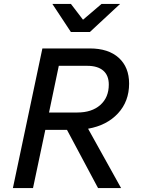

<svg xmlns="http://www.w3.org/2000/svg" viewBox="-20 -963 728 983"><path d="M46 0 197 -715H440Q535 -715 588 -667Q641 -619 641 -535Q641 -444 584 -382.5Q527 -321 431 -304L600 0H482L323 -298H212L149 0ZM427 -626H281L231 -387H376Q450 -387 493.5 -425.5Q537 -464 537 -530Q537 -577 508.5 -601.5Q480 -626 427 -626ZM343 -799 248 -943H343L405 -862L500 -943H595L440 -799Z"/></svg>

Font: Wix Madefor Text Medium
Style: Italic
Weight: 500
Italic angle: -12°
Designer: Dalton Maag Ltd
Foundry: Dalton Maag Ltd
Version: Version 3.100